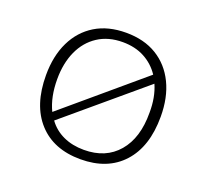

<svg xmlns="http://www.w3.org/2000/svg" viewBox="-111 -757 973 903"><g transform="rotate(20 375.0 -305.5)"><path d="M375 11Q240 11 164 -72.5Q88 -156 88 -306Q88 -402 122.5 -473Q157 -544 221 -583Q285 -622 375 -622Q465 -622 529 -583Q593 -544 627.5 -473Q662 -402 662 -306Q662 -156 586 -72.5Q510 11 375 11ZM144 -306Q144 -217 175 -153L561 -480Q531 -525 484 -550Q437 -575 375 -575Q303 -575 251 -541Q199 -507 171.5 -446.5Q144 -386 144 -306ZM375 -36Q484 -36 545.5 -108Q607 -180 606 -306Q607 -383 581 -442L197 -118Q226 -78 271.5 -57Q317 -36 375 -36Z"/></g></svg>

Font: Inconsolata ExtraExpanded Light
Style: Regular
Weight: 300
Width: 8
Monospace: yes
Designer: Raph Levien, Cyreal, Brenton Simpson
Foundry: Raph Levien, Cyreal, Google
Version: Version 3.001; ttfautohint (v1.8.2.53-6de2)